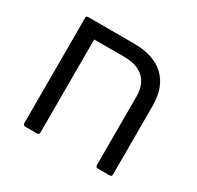

<svg xmlns="http://www.w3.org/2000/svg" viewBox="-125 -699 865 843"><g transform="rotate(30 307.5 -277.5)"><path d="M327 -555Q428 -555 481.5 -504.5Q535 -454 535 -359V-11Q535 0 524 0H464Q459 0 456 -3Q453 -6 453 -11V-359Q453 -419 418.5 -451Q384 -483 320 -483H167V-11Q167 0 156 0H96Q91 0 88 -3Q85 -6 85 -11V-545Q85 -555 95 -555Z"/></g></svg>

Font: LINE Seed Sans TH App
Style: Regular
Weight: 400
Designer: Dalton Maag Ltd | Thai characters by Cadson Demak Co.,Ltd.
Foundry: Dalton Maag Ltd
Version: Version 1.003